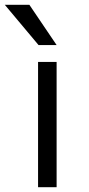

<svg xmlns="http://www.w3.org/2000/svg" viewBox="-32 -777 370 797"><path d="M90 -757 203 -590H128L-12 -757ZM126 0V-520H203V0Z"/></svg>

Font: M PLUS 1p
Style: Regular
Weight: 400
Version: Version 1.062